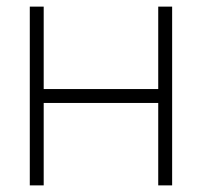

<svg xmlns="http://www.w3.org/2000/svg" viewBox="-20 -560 610 580"><path d="M112 0H70V-540H112V-291H458V-540H500V0H458V-249H112Z"/></svg>

Font: Manrope Variable Light
Style: Regular
Weight: 200
Designer: Mikhail Sharanda
Foundry: Mikhail Sharanda
Version: Version 4.505